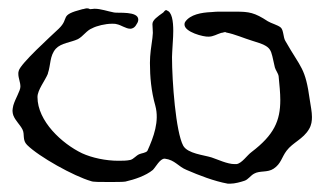

<svg xmlns="http://www.w3.org/2000/svg" viewBox="-20 -428 779 461"><path d="M207 -407 197 -406H196C195 -407 192 -408 189 -408C185 -408 181 -406 178 -406C120 -391 149 -386 121 -359C102 -341 29 -275 25 -258C24 -255 24 -253 24 -251C24 -240 29 -231 29 -220C29 -210 17 -192 12 -175C11 -170 10 -166 10 -162C10 -158 11 -154 12 -151C17 -138 28 -129 34 -117C40 -105 33 -92 45 -80C73 -52 157 -5 199 7C203 9 221 9 240 9C257 9 275 9 281 8C303 3 330 -6 347 -20C354 -27 364 -47 375 -47H376C400 -44 408 -28 428 -20C458 -7 494 7 527 13H533C544 13 558 9 567 6C576 3 581 -6 590 -11C604 -19 622 -13 637 -23C655 -35 656 -50 668 -66C683 -86 708 -94 722 -118C728 -128 729 -138 729 -147C729 -160 726 -173 724 -187C713 -267 703 -263 665 -330C660 -338 661 -356 654 -362C647 -368 631 -372 623 -377C591 -398 578 -400 546 -400H510C503 -400 495 -400 488 -399C463 -398 437 -393 425 -376C423 -373 423 -371 423 -369C423 -351 469 -339 481 -340C492 -340 501 -346 511 -349C514 -349 518 -351 521 -351C522 -351 522 -350 523 -350C544 -346 566 -336 586 -330C636 -315 629 -311 640 -266C642 -259 648 -252 649 -245C651 -224 653 -205 653 -188C653 -138 638 -104 584 -63C573 -55 561 -36 548 -34H543C526 -34 503 -45 488 -50C469 -56 431 -59 420 -78C402 -111 393 -233 393 -291C393 -300 394 -307 394 -312C394 -318 396 -336 396 -354C396 -377 393 -400 380 -403V-404C376 -404 374 -400 372 -398C358 -388 346 -380 346 -370C346 -364 347 -357 347 -349C347 -345 346 -341 346 -337C343 -316 340 -297 340 -277C340 -244 343 -209 353 -174C363 -137 349 -99 334 -66C331 -61 319 -60 315 -58C307 -55 301 -46 293 -44C284 -42 274 -42 264 -42C234 -42 201 -49 177 -60C129 -83 70 -137 70 -195C70 -212 88 -234 95 -251V-252C102 -272 99 -294 114 -311C127 -325 150 -326 167 -334C180 -341 188 -355 201 -360C212 -366 233 -371 249 -371C253 -371 257 -371 260 -370C271 -368 282 -359 293 -359C298 -359 304 -362 308 -370C311 -374 312 -378 312 -381C312 -402 263 -396 254 -398C238 -401 222 -407 207 -407Z"/></svg>

Font: Ancial
Style: Regular
Weight: 400
Designer: Daytona Mess (Anne-Dauphine Borione)
Foundry: Daytona Mess (Anne-Dauphine Borione)
Version: Version 1.000;Glyphs 3.2 (3192)